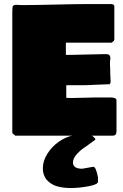

<svg xmlns="http://www.w3.org/2000/svg" viewBox="-20 -696 609 952"><path d="M41 -630.9Q41 -660.2 43.5 -665Q47.9 -671.9 57.6 -671.9H69.3Q77.1 -671.9 80.1 -670.9H105.5Q154.8 -670.9 254.6 -673.3Q354.5 -675.8 404.3 -675.8H534.2Q546.9 -674.3 546.9 -663.1V-500Q546.4 -497.1 545.2 -494.9Q543.9 -492.7 543.2 -491.9Q542.5 -491.2 538.6 -488.5Q534.7 -485.8 533.2 -484.4H306.6V-423.8H328.1Q356.4 -423.8 414.6 -425.8Q472.7 -427.7 503.9 -427.7Q517.6 -427.7 522.5 -422.4Q527.3 -417 527.3 -407.2Q527.3 -404.8 526.4 -398.9Q525.4 -393.1 525.4 -390.6V-372.1Q525.4 -370.1 525.9 -364Q526.4 -357.9 526.4 -353.5V-339.8Q526.4 -329.1 527.3 -318.4Q528.3 -307.6 528.3 -299.8V-287.1Q525.9 -281.2 524.4 -279.3Q522.9 -277.3 519.5 -277.3V-278.3Q501.5 -278.3 457.3 -275.9Q413.1 -273.4 386.7 -273.4H308.6V-210.9Q312.5 -210.9 320.3 -210.4Q328.1 -210 332 -210Q354 -210 397 -211.4Q439.9 -212.9 459 -212.9H521.5Q546.9 -212.9 553.7 -207Q556.2 -204.1 557.6 -201.2V-44.9Q557.6 -34.7 553.7 -29.3Q549.8 -23.9 539.1 -23.4H55.7L41 -36.1ZM192.4 138.7Q192.4 101.6 215.1 65.9Q237.8 30.3 271 7.1Q304.2 -16.1 337.9 -23.4H435.5L439.9 -20.5Q444.3 -17.1 448.7 -12.5Q453.1 -7.8 453.1 -3.9L409.2 28.3Q380.4 46.4 361.1 67.9Q341.8 89.4 341.8 109.4Q341.8 140.6 387.7 140.6Q441.9 130.9 442.4 130.9Q456.1 130.9 465.8 183.6V205.1Q465.8 218.8 418.7 227.5Q371.6 236.3 331.1 236.3Q292 236.3 262.2 227.5Q232.4 218.8 212.4 196.3Q192.4 173.8 192.4 138.7Z"/></svg>

Font: Bowlby One SC
Style: Regular
Weight: 400
Width: 1
Version: Version 1.2